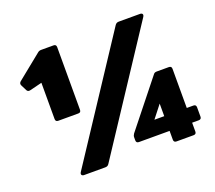

<svg xmlns="http://www.w3.org/2000/svg" viewBox="-123 -900 1193 1065"><g transform="rotate(-20 474.0 -367.0)"><path d="M202 0Q192 0 188 -6Q184 -12 190 -22L651 -722Q659 -734 673 -734H798Q809 -734 812.5 -728Q816 -722 810 -712L349 -12Q342 0 327 0ZM747 0Q731 0 731 -16V-68H550Q534 -68 534 -84V-102Q534 -112 541 -122L757 -393Q763 -402 776 -402H848Q864 -402 864 -386V-155H903Q919 -155 919 -139V-84Q919 -68 903 -68H864V-16Q864 0 848 0ZM673 -155H731V-229ZM170 -332Q154 -332 154 -348V-562L81 -544Q67 -541 61 -553L44 -587Q38 -599 49 -609L195 -727Q203 -734 215 -734H288Q304 -734 304 -718V-348Q304 -332 288 -332Z"/></g></svg>

Font: LINE Seed Sans App Heavy
Style: Regular
Weight: 900
Designer: LINE VX Design & Dalton Maag Ltd & Sandoll Inc
Foundry: Dalton Maag Ltd
Version: Version 1.003